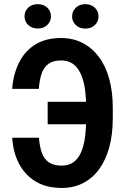

<svg xmlns="http://www.w3.org/2000/svg" viewBox="-20 -906 612 936"><path d="M460 -409.7V-300.3H212.4V-409.7ZM39.6 -234.4H169.9Q173.3 -189.9 184.6 -159.7Q195.8 -129.4 219.2 -114Q242.7 -98.6 281.2 -98.6Q314 -98.6 336.7 -114.3Q359.4 -129.9 373.3 -159.4Q387.2 -189 393.6 -231.7Q399.9 -274.4 399.9 -329.1V-381.8Q399.9 -427.2 395.3 -463.6Q390.6 -500 380.9 -527.8Q371.1 -555.7 356.7 -574.2Q342.3 -592.8 322.5 -602.1Q302.7 -611.3 277.8 -611.3Q239.3 -611.3 216.6 -595Q193.8 -578.6 183.1 -547.6Q172.4 -516.6 169.4 -472.7H39.1Q44.9 -544.9 72.8 -600.8Q100.6 -656.7 151.6 -688.7Q202.6 -720.7 277.8 -720.7Q335.9 -720.7 382.3 -696.8Q428.7 -672.9 461.9 -628.7Q495.1 -584.5 512.5 -521.5Q529.8 -458.5 529.8 -380.9V-329.1Q529.8 -251 512.7 -188.2Q495.6 -125.5 463.4 -81.3Q431.2 -37.1 385 -13.4Q338.9 10.3 281.2 10.3Q206.1 10.3 153.8 -21.2Q101.6 -52.7 72.8 -107.9Q43.9 -163.1 39.6 -234.4ZM99.6 -826.2Q99.6 -851.6 117.4 -868.7Q135.3 -885.7 164.1 -885.7Q192.4 -885.7 210.4 -868.7Q228.5 -851.6 228.5 -826.2Q228.5 -801.3 210.4 -784.2Q192.4 -767.1 164.1 -767.1Q135.3 -767.1 117.4 -784.2Q99.6 -801.3 99.6 -826.2ZM331.5 -825.7Q331.5 -851.1 349.4 -868.4Q367.2 -885.7 396 -885.7Q424.3 -885.7 442.4 -868.4Q460.4 -851.1 460.4 -825.7Q460.4 -801.3 442.4 -783.9Q424.3 -766.6 396 -766.6Q367.2 -766.6 349.4 -783.9Q331.5 -801.3 331.5 -825.7Z"/></svg>

Font: Roboto Condensed SemiBold
Style: Regular
Weight: 600
Designer: Christian Robertson
Foundry: Google
Version: Version 3.008; 2023